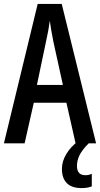

<svg xmlns="http://www.w3.org/2000/svg" viewBox="-20 -734 512 983"><path d="M367 0 320 -208H153L106 0H0L173 -714H296L472 0ZM253 -522Q247 -553 242.5 -578.5Q238 -604 235 -628Q232 -605 227 -577Q222 -549 216 -523L169 -299H302ZM374 115Q374 163 417 163Q430 163 437.5 160.5Q445 158 450 156V220Q441 224 428 226.5Q415 229 398 229Q347 229 322 203.5Q297 178 297 131Q297 92 319.5 54.5Q342 17 381 -12L434 0Q400 34 387 61Q374 88 374 115Z"/></svg>

Font: Noto Sans Telugu ExtraCondensed Medium
Style: Regular
Weight: 500
Width: 2
Designer: Jelle Bosma - Monotype Design Team
Foundry: Monotype Imaging Inc.
Version: Version 2.005; ttfautohint (v1.8.4.7-5d5b)